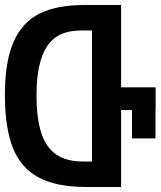

<svg xmlns="http://www.w3.org/2000/svg" viewBox="-20 -745 640 765"><path d="M-0.5 -367Q-0.5 -499 33.8 -577.5Q68 -656 137 -690.5Q206 -725 315.5 -725H462.5V-397H600V-306.5H599.5V-193.5H506V-306.5H462.5V0H323Q205 0 134.2 -37.8Q63.5 -75.5 31.5 -155.5Q-0.5 -235.5 -0.5 -367ZM346.5 -101.5V-623.5H302Q208 -623.5 166.8 -559.5Q125.5 -495.5 125.5 -367Q125.5 -275 144 -216.8Q162.5 -158.5 203.2 -130Q244 -101.5 311 -101.5Z"/></svg>

Font: JuliaMono SemiBold
Style: Regular
Weight: 600
Monospace: yes
Designer: cormullion
Foundry: corm
Version: Version 0.055; ttfautohint (v1.8.4)